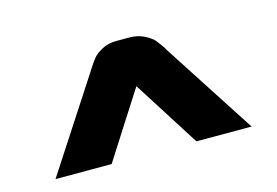

<svg xmlns="http://www.w3.org/2000/svg" viewBox="-57 -850 804 558"><g transform="rotate(-15 345.0 -571.0)"><path d="M219 -400H50L229 -675L236 -686Q247 -703 255 -712.5Q263 -722 281.5 -732Q300 -742 323 -742H364Q389 -742 408.5 -732Q428 -722 436 -712.5Q444 -703 457 -684L456 -685L460 -678L640 -400H474L347 -600Q330 -574 286 -505Q242 -436 219 -400Z"/></g></svg>

Font: Aneo
Style: Bold
Weight: 700
Designer: Anastasios Pappas
Foundry: Anastasios Pappas
Version: Version 1.000